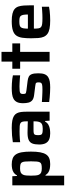

<svg xmlns="http://www.w3.org/2000/svg" viewBox="844 -1542 897 2626"><g transform="rotate(-90 1293.0 -229.5)"><path d="M71 199V-510H195L199 -446H206Q222 -476 246 -491.5Q270 -507 299 -512.5Q328 -518 357 -518Q404 -518 437.5 -505.5Q471 -493 492 -463.5Q513 -434 522.5 -383Q532 -332 532 -256Q532 -180 522.5 -129Q513 -78 493 -48Q473 -18 440.5 -5Q408 8 361 8Q328 8 299.5 2.5Q271 -3 249 -16.5Q227 -30 211 -56H203V199ZM301 -107Q334 -107 354 -111.5Q374 -116 383.5 -130.5Q393 -145 396 -174.5Q399 -204 399 -255Q399 -306 396 -336Q393 -366 383.5 -380.5Q374 -395 354 -399.5Q334 -404 301 -404Q265 -404 246 -394.5Q227 -385 217 -365Q208 -347 205.5 -319.5Q203 -292 203 -255Q203 -217 205.5 -190.5Q208 -164 216 -146Q226 -125 246 -116Q266 -107 301 -107Z M781 8Q732 8 698 -6.5Q664 -21 646.5 -54.5Q629 -88 629 -143Q629 -202 643 -236.5Q657 -271 692 -286.5Q727 -302 789 -302Q799 -302 817 -301.5Q835 -301 858 -300.5Q881 -300 904 -299.5Q927 -299 946 -298V-318Q946 -351 941 -370Q936 -389 922 -398Q908 -407 881 -409Q854 -411 811 -411Q789 -411 760 -410Q731 -409 704 -407Q677 -405 661 -403V-503Q704 -510 754 -514Q804 -518 855 -518Q915 -518 955.5 -510.5Q996 -503 1020.5 -487Q1045 -471 1057.5 -446.5Q1070 -422 1074 -388.5Q1078 -355 1078 -312V0H955L951 -62H943Q926 -31 898.5 -16Q871 -1 840.5 3.5Q810 8 781 8ZM844 -94Q866 -94 882.5 -97Q899 -100 911.5 -107.5Q924 -115 931 -127Q938 -140 942 -159Q946 -178 946 -205V-220H825Q797 -220 782 -216Q767 -212 762 -198Q757 -184 757 -156Q757 -130 763 -116.5Q769 -103 788 -98.5Q807 -94 844 -94Z M1408 8Q1377 8 1341.5 6Q1306 4 1272 1Q1238 -2 1210 -6V-106Q1225 -105 1245.5 -103.5Q1266 -102 1290 -101Q1314 -100 1337 -99Q1360 -98 1380 -98Q1426 -98 1446.5 -102.5Q1467 -107 1473 -118.5Q1479 -130 1479 -149Q1479 -169 1475 -178.5Q1471 -188 1460 -191Q1449 -194 1424 -197L1305 -212Q1258 -218 1234.5 -237Q1211 -256 1202.5 -288Q1194 -320 1194 -364Q1194 -416 1209.5 -446.5Q1225 -477 1252.5 -492.5Q1280 -508 1318.5 -513Q1357 -518 1402 -518Q1432 -518 1464 -516Q1496 -514 1525.5 -510.5Q1555 -507 1575 -502V-403Q1552 -406 1524 -407.5Q1496 -409 1469 -410.5Q1442 -412 1421 -412Q1383 -412 1360.5 -409.5Q1338 -407 1329 -397Q1320 -387 1320 -364Q1320 -346 1323 -336.5Q1326 -327 1336 -323.5Q1346 -320 1368 -317L1497 -301Q1532 -297 1556 -285Q1580 -273 1591.5 -243Q1603 -213 1603 -152Q1603 -99 1590 -67.5Q1577 -36 1550.5 -19.5Q1524 -3 1488.5 2.5Q1453 8 1408 8Z M1763 0V-403H1665V-510H1763V-658H1896V-510H2012V-403H1896V0Z M2327 8Q2259 8 2214 -1Q2169 -10 2142.5 -29.5Q2116 -49 2102.5 -79.5Q2089 -110 2085.5 -153.5Q2082 -197 2082 -254Q2082 -322 2089 -372Q2096 -422 2118.5 -454.5Q2141 -487 2188.5 -502.5Q2236 -518 2315 -518Q2379 -518 2419 -508Q2459 -498 2482.5 -478Q2506 -458 2516.5 -426.5Q2527 -395 2530 -352Q2533 -309 2533 -254V-215H2214Q2214 -177 2217.5 -153.5Q2221 -130 2234.5 -118Q2248 -106 2277.5 -102Q2307 -98 2358 -98Q2379 -98 2405.5 -99Q2432 -100 2460.5 -102Q2489 -104 2513 -106V-8Q2491 -3 2459.5 0.5Q2428 4 2393.5 6Q2359 8 2327 8ZM2407 -281V-297Q2407 -336 2402.5 -359.5Q2398 -383 2387.5 -395Q2377 -407 2359 -410.5Q2341 -414 2313 -414Q2280 -414 2261 -409.5Q2242 -405 2232 -392.5Q2222 -380 2218 -356.5Q2214 -333 2214 -297H2425Z"/></g></svg>

Font: Saira Thin SemiBold
Style: Regular
Weight: 600
Version: Version 1.101